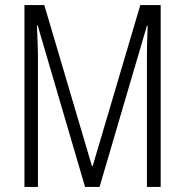

<svg xmlns="http://www.w3.org/2000/svg" viewBox="-20 -734 725 754"><path d="M314 0 128 -634H125Q127 -586 128 -559Q129 -532 129 -519V0H76V-714H154L341 -82H344L531 -714H611V0H557V-516Q557 -530 557.5 -557.5Q558 -585 560 -633H557L371 0Z"/></svg>

Font: Noto Sans Gurmukhi ExtraCondensed Light
Style: Regular
Weight: 300
Width: 2
Designer: Jelle Bosma - Monotype Design Team
Foundry: Monotype Imaging Inc.
Version: Version 2.004; ttfautohint (v1.8.4.7-5d5b)